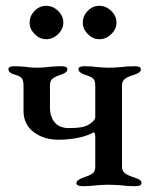

<svg xmlns="http://www.w3.org/2000/svg" viewBox="-20 -638 529 661"><path d="M243 -7Q243 -18 265 -26Q287 -33 297.5 -40Q308 -47 308 -64V-167Q308 -186 299 -181Q278 -169 246 -163Q214 -157 181 -157Q132 -157 97 -182.5Q62 -208 61 -254V-343Q61 -361 55 -368.5Q49 -376 31 -381Q9 -387 9 -400Q9 -410 30 -410Q47 -410 67 -408Q84 -405 107 -405Q131 -405 151 -408Q175 -410 191 -410Q212 -410 212 -400Q212 -393 206.5 -389Q201 -385 190 -381Q169 -374 160.5 -367Q152 -360 152 -343V-268Q152 -236 168.5 -216.5Q185 -197 217 -197Q244 -197 262.5 -200.5Q281 -204 294 -215Q308 -225 308 -236V-343Q308 -361 300 -368Q292 -375 271 -381Q250 -389 250 -400Q250 -410 271 -410Q297 -410 315 -407Q339 -405 355 -405Q371 -405 397 -407Q417 -410 444 -410Q465 -410 465 -400Q465 -393 459.5 -389Q454 -385 443 -381Q420 -374 410 -366.5Q400 -359 400 -343V-65Q400 -49 411 -41Q422 -33 445 -26Q456 -22 461.5 -18.5Q467 -15 467 -8Q467 3 446 3Q418 3 397 0Q371 -2 354 -2Q336 -2 312 0Q291 3 264 3Q256 3 249.5 0.5Q243 -2 243 -7ZM82 -560Q82 -583 99 -600.5Q116 -618 139 -618Q162 -618 180 -600.5Q198 -583 198 -560Q198 -538 180 -520.5Q162 -503 139 -503Q117 -503 99.5 -520.5Q82 -538 82 -560ZM265 -560Q265 -583 282 -600.5Q299 -618 322 -618Q345 -618 363 -600.5Q381 -583 381 -560Q381 -538 363 -520.5Q345 -503 322 -503Q300 -503 282.5 -520.5Q265 -538 265 -560Z"/></svg>

Font: EB Garamond Medium
Style: Regular
Weight: 500
Designer: Georg Duffner and Octavio Pardo
Foundry: Georg Duffner
Version: Version 1.000